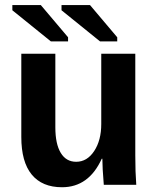

<svg xmlns="http://www.w3.org/2000/svg" viewBox="-20 -745 640 774"><path d="M203.1 -528.3V-231.9Q203.1 -164.6 224.9 -128.7Q246.6 -92.8 287.1 -92.8Q331.1 -92.8 359.6 -136Q388.2 -179.2 388.2 -245.1V-528.3H525.4V-118.2Q525.4 -50.8 529.3 0H398.4Q392.6 -70.3 392.6 -105H390.1Q337.9 9.8 230 9.8Q149.9 9.8 107.9 -41.3Q65.9 -92.3 65.9 -192.9V-528.3ZM228 -703.6V-724.6H342.8L452.6 -594.7V-578.1H383.3ZM29.8 -703.6V-724.6H144.5L254.4 -594.7V-578.1H185.1Z"/></svg>

Font: Cousine
Style: Bold
Weight: 700
Monospace: yes
Designer: Steve Matteson
Foundry: Ascender Corporation
Version: Version 1.20